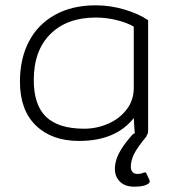

<svg xmlns="http://www.w3.org/2000/svg" viewBox="-20 -515 652 722"><path d="M543 168Q543 174 532 179Q517 187 485 187Q450 187 431 168Q412 149 412 120Q412 92 426.5 63Q441 34 473 -3Q481 -13 487 -14L486 -23L483 -71Q415 15 277 15Q175 15 115 -43Q55 -101 55 -208Q55 -294 88.5 -358.5Q122 -423 186.5 -459Q251 -495 340 -495Q395 -495 448.5 -479Q502 -463 537 -439V-23Q537 -12 532 -7Q532 -3 529 0Q496 40 484 64.5Q472 89 472 112Q472 125 478.5 132Q485 139 496 139Q510 139 518 135Q524 133 525 133Q529 133 532 140L542 162Q543 164 543 168ZM483 -415Q457 -430 418.5 -439.5Q380 -449 340 -449Q232 -449 169.5 -387Q107 -325 107 -214Q107 -120 153.5 -75.5Q200 -31 297 -31Q343 -31 386 -49.5Q429 -68 456 -103Q483 -138 483 -184Z"/></svg>

Font: Mitr ExtraLight
Style: Regular
Weight: 275
Designer: Thanarat Vachiruckul
Foundry: Cadson Demak Co.,Ltd.
Version: Version 1.001